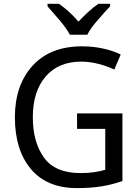

<svg xmlns="http://www.w3.org/2000/svg" viewBox="-20 -964 724 994"><path d="M378.9 -296.9H524.9V-85C491.7 -75.7 454.1 -67.9 397 -67.9C309.1 -67.9 246.1 -94.7 207.5 -148.4C168.9 -202.1 149.9 -271.5 149.9 -356.9C149.9 -445.8 171.9 -516.1 216.3 -567.9C260.3 -619.1 321.8 -645 400.9 -645C463.9 -645 525.4 -625.5 571.8 -604L605 -682.1C547.9 -709 479.5 -724.1 404.8 -724.1C294.9 -724.1 210 -690.9 148.9 -624C87.9 -557.1 57.1 -468.3 57.1 -356.9C57.1 -244.1 84.5 -155.3 139.6 -89.4C194.8 -23.4 273.9 9.8 377.9 9.8C471.7 9.8 542 -1.5 613.8 -26.9V-377H378.9ZM489.3 -944.3C455.6 -921.4 420.9 -888.7 386.2 -852.1C355 -888.7 318.4 -921.4 285.2 -944.3H226.1V-931.2C243.2 -912.1 263.7 -888.2 287.6 -860.4C311.5 -832.5 329.6 -807.1 341.8 -784.2H432.1C443.4 -807.1 461.4 -832.5 486.3 -860.4C510.7 -888.2 531.7 -912.1 549.8 -931.2V-944.3Z"/></svg>

Font: Avrile Sans
Style: Regular
Weight: 400
Designer: Monotype Design Team, Google (font), Stefan Peev (BGR Cyrillic), Cristiano Sobral (main changes)
Foundry: The Avrile Sans Project Authors
Version: Version 3.110